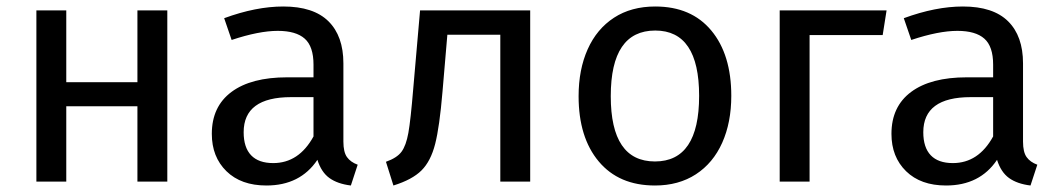

<svg xmlns="http://www.w3.org/2000/svg" viewBox="-20 -559 3263 591"><path d="M403 -232H184V0H92V-527H184V-306H403V-527H495V0H403Z M1081 -52 1060 12Q1019 7 994 -11Q969 -29 957 -67Q904 12 800 12Q722 12 677 -32Q632 -76 632 -147Q632 -231 692.5 -276Q753 -321 864 -321H945V-360Q945 -416 918 -440Q891 -464 835 -464Q777 -464 693 -436L670 -503Q768 -539 852 -539Q945 -539 991 -493.5Q1037 -448 1037 -364V-123Q1037 -91 1048 -75.5Q1059 -60 1081 -52ZM945 -139V-260H876Q730 -260 730 -152Q730 -105 753 -81Q776 -57 821 -57Q900 -57 945 -139Z M1612 -527V0H1520V-452H1357L1342 -276Q1333 -169 1319.5 -116Q1306 -63 1277.5 -34.5Q1249 -6 1191 12L1168 -61Q1202 -73 1216 -92Q1230 -111 1237 -150Q1244 -189 1252 -286L1273 -527Z M2231 -264Q2231 -182 2203 -119.5Q2175 -57 2122 -22.5Q2069 12 1996 12Q1885 12 1823 -62Q1761 -136 1761 -263Q1761 -345 1789 -407.5Q1817 -470 1870 -504.5Q1923 -539 1997 -539Q2108 -539 2169.5 -465Q2231 -391 2231 -264ZM1860 -263Q1860 -62 1996 -62Q2132 -62 2132 -264Q2132 -465 1997 -465Q1860 -465 1860 -263Z M2380 0V-527H2709L2697 -451H2472V0Z M3173 -52 3152 12Q3111 7 3086 -11Q3061 -29 3049 -67Q2996 12 2892 12Q2814 12 2769 -32Q2724 -76 2724 -147Q2724 -231 2784.5 -276Q2845 -321 2956 -321H3037V-360Q3037 -416 3010 -440Q2983 -464 2927 -464Q2869 -464 2785 -436L2762 -503Q2860 -539 2944 -539Q3037 -539 3083 -493.5Q3129 -448 3129 -364V-123Q3129 -91 3140 -75.5Q3151 -60 3173 -52ZM3037 -139V-260H2968Q2822 -260 2822 -152Q2822 -105 2845 -81Q2868 -57 2913 -57Q2992 -57 3037 -139Z"/></svg>

Font: FiraGO
Style: Regular
Weight: 400
Designer: bBox Type
Foundry: bBox Type GmbH
Version: Version 1.001;April 20, 2020;FontCreator 12.0.0.2555 64-bit